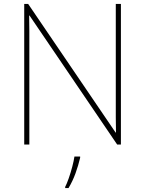

<svg xmlns="http://www.w3.org/2000/svg" viewBox="-20 -734 738 975"><path d="M594 0H575L130 -655H128Q129 -612 129 -577Q129 -542 129 -502V0H103V-714H123L567 -61H569Q568 -99 568 -138Q568 -177 568 -211V-714H594ZM387 67Q378 106 363.5 146Q349 186 328 221H311V215Q319 200 329 171.5Q339 143 347 112.5Q355 82 358 61H387Z"/></svg>

Font: Noto Sans Bengali UI Thin
Style: Regular
Weight: 100
Designer: Jelle Bosma - Monotype Design Team
Foundry: Monotype Imaging Inc.
Version: Version 2.003; ttfautohint (v1.8.4.7-5d5b)